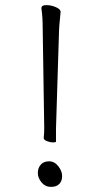

<svg xmlns="http://www.w3.org/2000/svg" viewBox="-20 -727 390 751"><path d="M199 -173Q199 -170 187.5 -170Q176 -170 163.5 -175Q151 -180 151 -187V-188Q153 -204 153 -227L147 -614Q147 -663 142 -693V-695Q142 -707 161 -707Q180 -707 198.5 -699Q217 -691 217 -681V-680Q216 -665 214 -648Q212 -631 211 -609L199 -223ZM172 -96Q193 -96 208 -77Q223 -58 223 -38.5Q223 -19 212 -7.5Q201 4 179 4Q157 4 142.5 -13.5Q128 -31 128 -50.5Q128 -70 139.5 -83Q151 -96 172 -96Z"/></svg>

Font: LXGW WenKai TC Light
Style: Regular
Weight: 300
Designer: LXGW / Fontworks Inc.
Foundry: LXGW / Fontworks Inc.
Version: Version 1.330